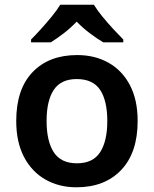

<svg xmlns="http://www.w3.org/2000/svg" viewBox="-20 -786 654 816"><path d="M565 -272Q565 -137 495 -63.5Q425 10 305 10Q231 10 173 -23Q115 -56 82 -119Q49 -182 49 -272Q49 -407 118.5 -479.5Q188 -552 308 -552Q383 -552 441 -519.5Q499 -487 532 -424.5Q565 -362 565 -272ZM178 -272Q178 -186 208.5 -139Q239 -92 307 -92Q375 -92 405.5 -139Q436 -186 436 -272Q436 -358 405.5 -404Q375 -450 306 -450Q239 -450 208.5 -404Q178 -358 178 -272ZM379 -766Q392 -744 414.5 -716.5Q437 -689 461 -663Q485 -637 504 -618V-606H419Q392 -622 362 -644.5Q332 -667 306 -694Q280 -667 251.5 -645Q223 -623 196 -606H112V-618Q131 -637 154.5 -663Q178 -689 200.5 -716.5Q223 -744 236 -766Z"/></svg>

Font: Noto Sans Gujarati SemiBold
Style: Regular
Weight: 600
Designer: Jelle Bosma - Monotype Design Team, Universal Thirst
Foundry: Monotype Imaging Inc.
Version: Version 2.106; ttfautohint (v1.8.4.7-5d5b)